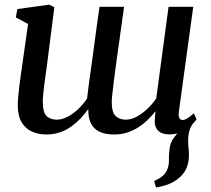

<svg xmlns="http://www.w3.org/2000/svg" viewBox="-20 -584 930 848"><path d="M669 244 661 215Q683.5 205.5 696.8 194.5Q710 183.5 717.5 167Q726.5 148.5 726 123.8Q725.5 99 729 73.5Q732 44.5 748 24.5Q764 4.5 775 -10.5L840 -48.5Q822.5 -28 816.5 -6.2Q810.5 15.5 811 42Q811 55 812.8 70.8Q814.5 86.5 814.5 101Q814.5 133.5 803 160Q791.5 186.5 764.5 207Q746 221 723.2 230Q700.5 239 669 244ZM186.5 -289Q184 -271.5 181 -250.8Q178 -230 175.5 -209Q173 -188 171 -168.8Q169 -149.5 169 -134.5Q169 -88.5 185.2 -72Q201.5 -55.5 231 -55.5Q255 -55.5 280 -69Q305 -82.5 327 -103.8Q349 -125 364.5 -149Q368.5 -185.5 374 -225.2Q379.5 -265 385 -302.5Q391 -345 396.5 -388Q402 -431 408 -472.8Q414 -514.5 419.5 -554H528Q517.5 -479.5 509 -418.2Q500.5 -357 493.8 -308.8Q487 -260.5 482.8 -225.2Q478.5 -190 476 -167.5Q473.5 -145 473.5 -134.5Q473.5 -88.5 490.2 -72Q507 -55.5 535.5 -55.5Q560 -55.5 584.8 -69.2Q609.5 -83 631.8 -104.2Q654 -125.5 670 -149L724.5 -554H833.5L770 -91Q767.5 -71.5 772 -62.8Q776.5 -54 786 -54Q795.5 -54 806.8 -60.8Q818 -67.5 836 -83.5L848 -57Q843.5 -49 827.2 -33Q811 -17 785.8 -3.8Q760.5 9.5 728.5 9.5Q691.5 9.5 675.5 -10.2Q659.5 -30 664.5 -63.5L666.5 -93Q652 -74 633.2 -55.5Q614.5 -37 591.8 -22.2Q569 -7.5 542.2 1.2Q515.5 10 484.5 10Q446.5 10 421 -1.5Q395.5 -13 382.8 -36.8Q370 -60.5 370 -96V-102.5Q355.5 -82 336.8 -62Q318 -42 295.2 -25.5Q272.5 -9 244.8 0.5Q217 10 184.5 10Q151.5 10 123 -2Q94.5 -14 76.8 -41.8Q59 -69.5 58.5 -117.5Q58.5 -134 60.5 -157Q62.5 -180 65.5 -204.8Q68.5 -229.5 71.8 -252.5Q75 -275.5 77.5 -292L104 -478L50 -507L56.5 -544L198 -563.5L220 -552Z"/></svg>

Font: Merriweather 28pt Medium
Style: Italic
Weight: 500
Italic angle: -7.8°
Version: Version 2.101